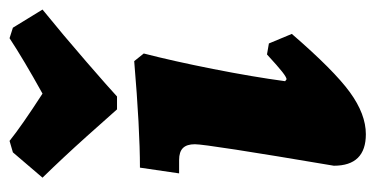

<svg xmlns="http://www.w3.org/2000/svg" viewBox="-212 -562 786 402"><g transform="rotate(-90 181.0 -361.0)"><path d="M268 -195 291 -191 311 -143Q235 -55 189 -21.5Q143 12 101 12Q35 12 35 -55Q80 -321 80 -346Q80 -363 72 -371Q64 -379 47 -379H19L31 -461Q112 -461 254 -473L270 -453Q254 -391 237.5 -307.5Q221 -224 212 -157L216 -154Q220 -154 231.5 -163Q243 -172 268 -195ZM87 -734Q118 -709 186 -665Q258 -705 302 -734L324 -727L362 -665Q309 -622 252.5 -573Q196 -524 180 -509H153Q140 -524 96 -573Q52 -622 10 -665L63 -727Z"/></g></svg>

Font: Alegreya Black
Style: Italic
Weight: 900
Italic angle: -7°
Designer: Juan Pablo del Peral
Foundry: Huerta Tipografica
Version: Version 2.007; ttfautohint (v1.6)